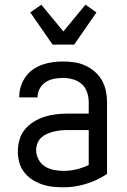

<svg xmlns="http://www.w3.org/2000/svg" viewBox="-20 -790 540 818"><path d="M251 8Q228 8 204.5 5.5Q181 3 159 -4.5Q137 -12 117 -25Q97 -38 82.5 -57Q68 -76 62 -98.5Q56 -121 56 -145Q56 -170 63 -194.5Q70 -219 86 -238.5Q102 -258 124 -271.5Q146 -285 169.5 -292.5Q193 -300 218 -303Q243 -306 269 -306H358V-355Q358 -376 351 -397Q344 -418 328 -432Q312 -446 291 -452Q270 -458 249 -458Q230 -458 211 -454.5Q192 -451 175.5 -440.5Q159 -430 149.5 -413Q140 -396 140 -377V-375H62V-378Q62 -401 69 -422.5Q76 -444 89 -462.5Q102 -481 120.5 -494Q139 -507 160.5 -514.5Q182 -522 204 -525Q226 -528 249 -528Q273 -528 297 -524.5Q321 -521 343 -511Q365 -501 383.5 -485Q402 -469 414 -448Q426 -427 431 -403Q436 -379 436 -355V-49Q396 -22 348 -7Q300 8 251 8ZM251 -62Q279 -62 306 -68.5Q333 -75 358 -87V-236H269Q254 -236 239 -234.5Q224 -233 209.5 -229.5Q195 -226 181 -220Q167 -214 156 -204Q145 -194 139.5 -179.5Q134 -165 134 -150Q134 -130 144 -111Q154 -92 171.5 -81Q189 -70 209.5 -66Q230 -62 251 -62ZM204 -600 109 -737 156 -770 250 -656 344 -770 391 -737 296 -600Z"/></svg>

Font: Moesevka
Style: Regular
Weight: 400
Monospace: yes
Designer: Belleve Invis
Foundry: Belleve Invis
Version: Version 32.5.0; ttfautohint (v1.8.4)